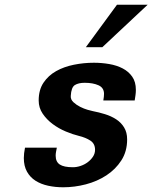

<svg xmlns="http://www.w3.org/2000/svg" viewBox="-20 -780 646 814"><path d="M221 -154Q219 -144 217.5 -136Q216 -128 216 -120Q216 -94 233.5 -82.5Q251 -71 289 -71Q305 -71 321.5 -76.5Q338 -82 351.5 -92Q365 -102 374 -115.5Q383 -129 383 -145Q383 -171 363 -184Q343 -197 314 -204Q289 -210 259 -222.5Q229 -235 203.5 -254Q178 -273 161 -298Q144 -323 144 -354Q144 -399 164.5 -429.5Q185 -460 218 -478.5Q251 -497 293 -505.5Q335 -514 378 -514Q411 -514 443 -508.5Q475 -503 500 -490Q525 -477 540.5 -455Q556 -433 556 -399Q556 -388 554.5 -377Q553 -366 551 -354H418Q421 -371 421 -382Q421 -408 397.5 -418.5Q374 -429 339 -429Q313 -429 297.5 -419.5Q282 -410 280 -373Q279 -358 291.5 -346.5Q304 -335 320 -327Q336 -319 351.5 -314.5Q367 -310 373 -309Q399 -304 425 -296Q451 -288 472 -274.5Q493 -261 506 -240Q519 -219 519 -189Q519 -138 494.5 -100Q470 -62 431 -36.5Q392 -11 344 1.5Q296 14 248 14Q215 14 184.5 7.5Q154 1 131 -13.5Q108 -28 94.5 -52Q81 -76 81 -110Q81 -129 86 -154ZM414 -580H344L476 -760H606Z"/></svg>

Font: Perun
Style: Bold Italic
Weight: 700
Italic angle: -12°
Foundry: Copyright (c) Stefan Peev, Context Ltd, 2016
Version: Version 1.027